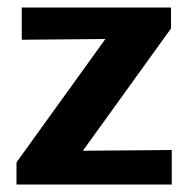

<svg xmlns="http://www.w3.org/2000/svg" viewBox="-20 -492 516 512"><path d="M24 0V-59L261 -388Q223 -388 149 -387Q75 -386 38 -386V-472H436V-416L201 -90Q239 -90 320 -91Q401 -92 438 -92V0Z"/></svg>

Font: Coval
Style: Black
Weight: 1000
Foundry: Context Ltd
Version: Version 001.000